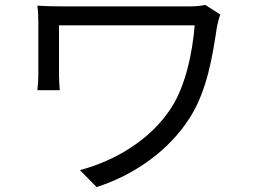

<svg xmlns="http://www.w3.org/2000/svg" viewBox="-20 -726 1040 781"><path d="M876 -667 815 -706C798 -702 774 -700 752 -700H239C196 -700 159 -701 132 -703C135 -681 136 -659 136 -636V-423C136 -404 135 -383 132 -359H223C221 -383 220 -408 220 -423V-623H772C762 -505 734 -377 677 -288C595 -160 452 -73 305 -34L373 35C534 -17 671 -119 752 -247C824 -360 845 -502 863 -620C865 -630 872 -657 876 -667Z"/></svg>

Font: Source Han Sans HK
Style: Regular
Weight: 400
Designer: Ryoko NISHIZUKA 西塚涼子 (kana, bopomofo & ideographs); Paul D. Hunt (Latin, Greek & Cyrillic); Sandoll Communications 산돌커뮤니
Foundry: Adobe
Version: Version 2.000;hotconv 1.0.107;makeotfexe 2.5.65593